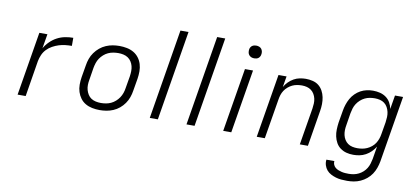

<svg xmlns="http://www.w3.org/2000/svg" viewBox="-82 -1029 3364 1545"><g transform="rotate(10 1600.0 -256.0)"><path d="M81 0 167 -520H233L213 -402Q230 -432 256 -457.5Q282 -483 312.5 -499Q343 -515 376.5 -521.5Q410 -528 443 -528V-462Q416 -462 389.5 -459Q363 -456 337.5 -448Q312 -440 286.5 -426Q261 -412 241.5 -391.5Q222 -371 211 -345.5Q200 -320 195 -294L147 0Z M752 8Q721 8 691 2Q661 -4 636 -18.5Q611 -33 594 -56Q577 -79 568 -107Q559 -135 559 -166Q559 -197 564 -228L581 -328Q585 -355 594.5 -382Q604 -409 621.5 -433.5Q639 -458 662 -477Q685 -496 712 -507.5Q739 -519 766.5 -523.5Q794 -528 821 -528Q852 -528 882 -522Q912 -516 937 -501.5Q962 -487 979.5 -464Q997 -441 1005.5 -413Q1014 -385 1014 -354Q1014 -323 1009 -292L992 -192Q988 -165 978.5 -138Q969 -111 952 -86.5Q935 -62 912 -43Q889 -24 862 -12.5Q835 -1 807 3.5Q779 8 752 8ZM752 -50Q772 -50 793 -53.5Q814 -57 833.5 -66Q853 -75 870 -90Q887 -105 899 -123Q911 -141 918 -161Q925 -181 928 -202L945 -302Q948 -323 948.5 -344.5Q949 -366 944 -385.5Q939 -405 928 -422Q917 -439 900.5 -450Q884 -461 863.5 -465.5Q843 -470 822 -470Q802 -470 780.5 -466.5Q759 -463 739.5 -454Q720 -445 703 -430Q686 -415 674 -397Q662 -379 655.5 -359Q649 -339 645 -318L629 -218Q625 -197 624.5 -175.5Q624 -154 629.5 -134.5Q635 -115 645.5 -98Q656 -81 672.5 -70Q689 -59 710 -54.5Q731 -50 752 -50Z M1161 0 1282 -735H1348L1227 0Z M1461 0 1582 -735H1648L1527 0Z M1761 0 1847 -520H1913L1827 0ZM1905 -618Q1892 -618 1881 -622.5Q1870 -627 1862.5 -636Q1855 -645 1853 -657.5Q1851 -670 1853 -683Q1854 -691 1859 -699.5Q1864 -708 1871.5 -713Q1879 -718 1887.5 -720Q1896 -722 1904 -722Q1917 -722 1928.5 -717.5Q1940 -713 1947 -704Q1954 -695 1956.5 -682.5Q1959 -670 1956 -657Q1955 -649 1950 -640.5Q1945 -632 1938 -627Q1931 -622 1922 -620Q1913 -618 1905 -618Z M2035 0 2121 -520H2187L2172 -431Q2185 -454 2204 -473Q2223 -492 2246 -505Q2269 -518 2294.5 -523Q2320 -528 2344 -528Q2373 -528 2401 -521Q2429 -514 2449.5 -497.5Q2470 -481 2483 -457Q2496 -433 2501.5 -406Q2507 -379 2506.5 -350Q2506 -321 2501 -292L2453 0H2387L2437 -302Q2440 -322 2441 -343Q2442 -364 2437.5 -383.5Q2433 -403 2423 -420Q2413 -437 2397.5 -448.5Q2382 -460 2362.5 -465Q2343 -470 2322 -470Q2302 -470 2282 -466.5Q2262 -463 2244 -454.5Q2226 -446 2209.5 -432Q2193 -418 2181.5 -400.5Q2170 -383 2164 -364Q2158 -345 2155 -325L2101 0Z M2812 223Q2788 223 2764.5 221Q2741 219 2719.5 212.5Q2698 206 2678 195.5Q2658 185 2644 168.5Q2630 152 2623 130Q2616 108 2619 84H2684Q2682 100 2688 113.5Q2694 127 2704.5 136Q2715 145 2728.5 150.5Q2742 156 2756.5 159.5Q2771 163 2786 164Q2801 165 2816 165Q2836 165 2856.5 161Q2877 157 2896 147.5Q2915 138 2931 123.5Q2947 109 2958 91Q2969 73 2975 53Q2981 33 2985 13L3002 -90Q2988 -67 2968.5 -47.5Q2949 -28 2925 -15Q2901 -2 2875.5 3Q2850 8 2825 8Q2795 8 2768 1Q2741 -6 2719 -22Q2697 -38 2683.5 -62Q2670 -86 2664 -113.5Q2658 -141 2659 -170Q2660 -199 2664 -228L2681 -328Q2685 -353 2693.5 -378.5Q2702 -404 2715 -427.5Q2728 -451 2748 -471Q2768 -491 2792 -504Q2816 -517 2842 -522.5Q2868 -528 2893 -528Q2923 -528 2950.5 -521Q2978 -514 3000 -498Q3022 -482 3035.5 -458Q3049 -434 3054 -407L3073 -520H3139L3049 23Q3044 50 3034.5 77Q3025 104 3009 128Q2993 152 2970 171Q2947 190 2920.5 202Q2894 214 2866.5 218.5Q2839 223 2812 223ZM2848 -50Q2868 -50 2888 -53.5Q2908 -57 2927 -65.5Q2946 -74 2963 -88Q2980 -102 2991 -119Q3002 -136 3009 -155.5Q3016 -175 3019 -195L3036 -295Q3039 -316 3040 -338Q3041 -360 3036.5 -380Q3032 -400 3022 -418Q3012 -436 2996 -448Q2980 -460 2959.5 -465Q2939 -470 2918 -470Q2898 -470 2877 -466.5Q2856 -463 2836.5 -453.5Q2817 -444 2800.5 -429Q2784 -414 2772.5 -396Q2761 -378 2755 -358.5Q2749 -339 2745 -318L2729 -218Q2725 -197 2724.5 -176Q2724 -155 2728.5 -135.5Q2733 -116 2743.5 -99Q2754 -82 2770 -70.5Q2786 -59 2806.5 -54.5Q2827 -50 2848 -50Z"/></g></svg>

Font: Iosevka Aile Light
Style: Italic
Weight: 300
Italic angle: -9°
Designer: Belleve Invis
Foundry: Belleve Invis
Version: Version 31.1.0; ttfautohint (v1.8.4)